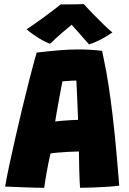

<svg xmlns="http://www.w3.org/2000/svg" viewBox="-20 -910 632 938"><path d="M196 7.5Q183 7.5 158.5 7Q134 6.5 105.2 5.5Q76.5 4.5 49.5 3.2Q22.5 2 5 1.5Q11.5 -37.5 24.5 -98.8Q37.5 -160 54.2 -233.2Q71 -306.5 89.2 -382.8Q107.5 -459 125.5 -529Q143.5 -599 159 -653Q216.5 -660 267.2 -664.2Q318 -668.5 365.5 -668.5Q422 -668.5 479 -661.5Q488.5 -617.5 498.8 -562Q509 -506.5 519.5 -430.2Q530 -354 540.8 -249.2Q551.5 -144.5 562.5 -3Q544 0 509.5 2.2Q475 4.5 437.2 6Q399.5 7.5 371 7.5Q368.5 -28 367.2 -77.2Q366 -126.5 365.5 -170Q339 -169.5 310.5 -168Q282 -166.5 259 -164.2Q236 -162 226.5 -160Q216 -113.5 207.8 -67.2Q199.5 -21 196 7.5ZM249.5 -316.5Q258.5 -318 280.2 -319.8Q302 -321.5 325.2 -323Q348.5 -324.5 361.5 -324.5Q361 -334 360 -361.5Q359 -389 357.5 -422Q356 -455 354.8 -481.8Q353.5 -508.5 353 -516.5Q346 -516.5 331.5 -515.8Q317 -515 303.5 -514Q290 -513 285 -512.5Q282 -497 277 -471.2Q272 -445.5 266.8 -416Q261.5 -386.5 256.8 -359.8Q252 -333 249.5 -316.5ZM389 -890Q408 -869 435.5 -840.8Q463 -812.5 489 -787.5Q515 -762.5 529 -751.5Q501 -731.5 469.8 -715.8Q438.5 -700 415 -693Q392.5 -719 367.5 -747Q342.5 -775 330 -789Q313 -775.5 282 -748.8Q251 -722 225 -696Q209.5 -701 188.2 -712.8Q167 -724.5 145.8 -739.2Q124.5 -754 110 -767Q140 -786.5 175 -811.8Q210 -837 238.2 -858.5Q266.5 -880 276.5 -888.5Q286 -888.5 308.5 -888.5Q331 -888.5 354.2 -889Q377.5 -889.5 389 -890Z"/></svg>

Font: Grandstander ExtraBold
Style: Regular
Weight: 800
Designer: Tyler Finck
Foundry: Etcetera Type Co
Version: Version 1.200; ttfautohint (v1.8.3)